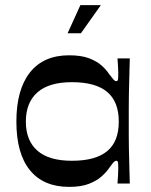

<svg xmlns="http://www.w3.org/2000/svg" viewBox="-20 -717 589 750"><path d="M250 13Q150 13 97 -52Q44 -117 44 -242Q44 -367 97 -434Q150 -501 250 -501Q297 -501 327.5 -489.5Q358 -478 377 -461Q396 -444 406 -428Q418 -412 423.5 -406Q429 -400 434 -400Q440 -400 441 -407Q442 -414 442 -433Q442 -442 441 -457.5Q440 -473 439 -489H487Q486 -446 485 -412Q484 -378 483.5 -349Q483 -320 483 -294Q483 -268 483 -242Q483 -216 483 -191Q483 -166 483.5 -137.5Q484 -109 485 -75.5Q486 -42 487 0H439Q440 -16 441 -31.5Q442 -47 442 -58Q442 -75 441 -82Q440 -89 434 -89Q429 -89 423.5 -83Q418 -77 406 -60Q396 -45 377 -28Q358 -11 327.5 1Q297 13 250 13ZM261 -89Q353 -89 398.5 -126.5Q444 -164 444 -242Q444 -320 398.5 -358Q353 -396 261 -396Q171 -396 126 -356Q81 -316 81 -242Q81 -168 126 -128.5Q171 -89 261 -89ZM244 -587 294 -697H374L296 -587Z"/></svg>

Font: Ojuju SemiBold
Style: Regular
Weight: 600
Designer: Chisaokwu Joboson, Mirko Velimirovic
Foundry: Udi Foundry
Version: Version 1.000